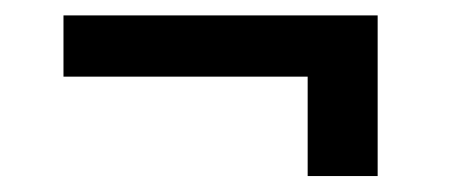

<svg xmlns="http://www.w3.org/2000/svg" viewBox="-20 -411 594 248"><path d="M467.8 -391.1V-183.6H377.4V-312H62V-391.1Z"/></svg>

Font: Vazirmatn UI FD
Style: Regular
Weight: 400
Designer: Saber Rastikerdar
Foundry: Saber Rastikerdar
Version: Version 33.003